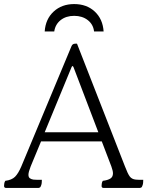

<svg xmlns="http://www.w3.org/2000/svg" viewBox="-20 -1005 725 945"><path d="M10 -80Q0 -80 0 -90Q0 -94 1 -101.5Q2 -109 6 -115Q38 -119 54 -135Q70 -151 85 -186L332 -778Q337 -790 350 -790H359L595 -186Q609 -149 619 -136Q629 -123 648 -121Q655 -120 665 -120Q675 -120 685 -120Q685 -115 684.5 -107Q684 -99 682 -94Q679 -84 675 -82Q671 -80 669 -80H490Q480 -80 480 -90Q480 -94 481 -101.5Q482 -109 486 -115Q510 -118 523 -126Q536 -134 536 -152Q536 -164 528 -186L481 -309H182L131 -186Q120 -158 120 -145Q120 -133 126.5 -128Q133 -123 144 -121Q151 -120 163.5 -120Q176 -120 186 -120Q186 -115 185.5 -107Q185 -99 183 -94Q180 -84 176 -82Q172 -80 170 -80ZM200 -354H464L342 -674Q337 -686 332 -674ZM345 -985Q407 -985 446.5 -948Q486 -911 490 -850H443Q439 -885 412 -906Q385 -927 345 -927Q305 -927 278.5 -906Q252 -885 247 -850H200Q204 -911 244 -948Q284 -985 345 -985Z"/></svg>

Font: Gowun Batang
Style: Regular
Weight: 400
Designer: Yanghee Ryu
Foundry: Yanghee Ryu
Version: Version 2.000